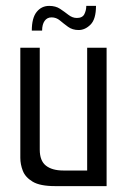

<svg xmlns="http://www.w3.org/2000/svg" viewBox="-20 -632 436 652"><path d="M167 0Q116 0 91 -15Q66 -30 57.5 -52Q49 -74 49 -96V-470H115V-124Q115 -86 136 -69.5Q157 -53 195 -53H276V-470H342V0ZM88 -528Q88 -571 104.5 -591.5Q121 -612 147 -612Q169 -612 184 -602Q199 -592 212.5 -581.5Q226 -571 241 -571Q260 -571 266.5 -584Q273 -597 273 -612H306Q306 -567 287.5 -548.5Q269 -530 247 -530Q226 -530 211 -541Q196 -552 183.5 -562.5Q171 -573 155 -573Q140 -573 131.5 -561Q123 -549 123 -528Z"/></svg>

Font: Smooch Sans Thin Medium
Style: Regular
Weight: 500
Version: Version 1.010